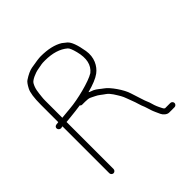

<svg xmlns="http://www.w3.org/2000/svg" viewBox="-177 -807 964 964"><g transform="rotate(-45 304.5 -325.0)"><path d="M108 -367V-489C108 -497.7 108.5 -506.2 109.5 -514.5C113.1 -544.7 113.7 -566.5 128.6 -592.3C136.7 -606.2 173.1 -621.8 195.2 -625.2C224.5 -629.9 222 -632 249 -632C302.4 -632 343.9 -619.3 373.6 -593.8C380 -588.3 386.5 -572.8 393 -547.5C407.2 -492.3 398.2 -451.8 366 -426C329.8 -403 226.3 -377.2 169.5 -372.8C137.8 -370.3 117.3 -368.3 108 -367ZM108 -3V-337C113.3 -337.7 123.7 -338.6 139.1 -339.9C167 -342.1 189.2 -345.9 214 -349C216.7 -345 220.3 -343 225 -343H246C278.4 -343 280.1 -336.5 300.7 -327.4C317.8 -319.8 331.4 -306.3 346.5 -296.5C366.1 -283.7 381.5 -254.1 393 -235.5C401.8 -221.3 411.2 -190.1 416.9 -177C424 -160.8 430.7 -130.6 439 -114L444 -99C446 -93 448 -86.7 449.9 -80.2C453.4 -68.1 465.2 -43.8 470 -33C475 -21.8 489.8 -6 506 -6H544C551.9 -6 559 -13.1 559 -21C559 -28.9 551.9 -36 544 -36H506C501.8 -38.8 498.8 -42.5 497 -47L489.5 -62C481.8 -77.4 476.7 -93.7 472 -111C464.6 -128.3 459.1 -143.1 455.6 -155.5C448.8 -179 444.3 -188.1 438.1 -209.8C427.5 -246.5 385 -306.7 360.5 -323C347.7 -331.5 332.3 -347.1 315.8 -354.4C303.3 -360 296.8 -360.2 292 -365C334.4 -376.2 365.3 -388.9 384.5 -403.1C415.6 -426.2 437.7 -468.1 429 -520C420.5 -570.9 408.5 -603.1 393 -616.5C385.7 -622.8 378.3 -628.7 371 -634C340.7 -652.7 300 -662 249 -662C236.9 -662 213.2 -658.8 178.1 -652.5C161.6 -649.5 141.6 -640.3 118.2 -624.8C110.9 -620.1 102.4 -608.5 92.7 -590C82.9 -571.6 78 -537.9 78 -489V-366C76 -366 74.3 -365.7 73 -365L63 -364C42.5 -360.6 47.7 -334 67 -334L76 -336H78V-3C78 4.9 85.1 12 93 12C100.9 12 108 4.9 108 -3Z"/></g></svg>

Font: MewTooHand
Style: Regular
Weight: 400
Designer: Mew Too, Robert Jablonski
Version: Version 0.77